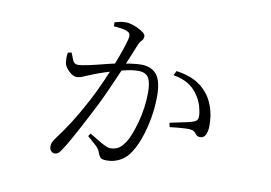

<svg xmlns="http://www.w3.org/2000/svg" viewBox="-67 -652 1134 803"><g transform="rotate(10 500.0 -251.0)"><path d="M342 -63Q373 -44 397 -30.5Q421 -17 434 -17Q452 -17 466.5 -25Q481 -33 497 -57Q506 -71 515 -94.5Q524 -118 532 -147.5Q540 -177 544.5 -209.5Q549 -242 549 -275Q549 -317 537 -336.5Q525 -356 493 -356Q468 -356 431 -347Q394 -338 359 -326.5Q324 -315 305 -307Q280 -297 268 -291.5Q256 -286 242 -286Q232 -286 220.5 -294Q209 -302 200 -313.5Q191 -325 189 -337Q188 -345 187.5 -357.5Q187 -370 190 -380L205 -383Q211 -367 217.5 -352Q224 -337 240 -337Q254 -337 284 -343.5Q314 -350 348.5 -359Q383 -368 412 -373Q428 -376 455 -380Q482 -384 501 -384Q543 -384 566 -357.5Q589 -331 589 -265Q589 -219 580.5 -170.5Q572 -122 556.5 -79.5Q541 -37 520 -9Q504 12 480 24Q456 36 427 36Q405 36 399 27.5Q393 19 388 5Q386 -1 381.5 -7Q377 -13 366 -23Q355 -33 334 -51ZM360 -522V-539Q370 -542 382 -544.5Q394 -547 408 -547Q419 -547 433.5 -542.5Q448 -538 461.5 -531.5Q475 -525 484 -517.5Q493 -510 493 -503Q493 -490 484.5 -482Q476 -474 471 -460Q463 -441 450.5 -409.5Q438 -378 421.5 -340Q405 -302 387 -261.5Q369 -221 350 -183Q334 -151 318.5 -122Q303 -93 289 -66.5Q275 -40 262 -17.5Q249 5 237 23Q229 36 222 40.5Q215 45 207 45Q200 45 193 38Q186 31 186 18Q186 9 189 2Q192 -5 199 -15Q230 -56 257 -98.5Q284 -141 317 -203Q336 -239 356 -284Q376 -329 393 -372.5Q410 -416 420.5 -449Q431 -482 431 -492Q431 -498 429 -502.5Q427 -507 419 -511Q410 -516 392 -518.5Q374 -521 360 -522ZM641 -364 651 -383Q698 -376 728.5 -360.5Q759 -345 781 -319Q801 -297 813.5 -261.5Q826 -226 826 -182Q826 -160 819 -144Q812 -128 796 -128Q785 -128 780 -133Q775 -138 770 -144Q765 -150 754 -152Q746 -154 729.5 -153Q713 -152 694.5 -150.5Q676 -149 663 -147L659 -165Q673 -168 692.5 -172Q712 -176 730.5 -180Q749 -184 759 -188Q771 -193 774 -200Q777 -207 776 -221Q775 -235 768 -258.5Q761 -282 744 -305Q728 -328 703.5 -342.5Q679 -357 641 -364Z"/></g></svg>

Font: Noto Serif SC
Style: Regular
Weight: 200
Designer: Ryoko NISHIZUKA 西塚涼子 (kana & ideographs); Frank Grießhammer (Latin, Greek & Cyrillic); Wenlong ZHANG 张文龙 (bopomofo); San
Foundry: Adobe
Version: Version 2.001;hotconv 1.1.0;makeotfexe 2.6.0